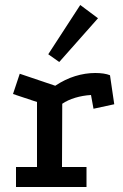

<svg xmlns="http://www.w3.org/2000/svg" viewBox="-20 -748 492 768"><path d="M201 -405Q240 -431 280.5 -443.5Q321 -456 361 -456Q398 -456 420 -447L437 -331L354 -313L344 -368Q311 -366 281 -357Q251 -348 229 -333L228 -80H326V0H44V-80H128V-340L32 -372L59 -453ZM301 -728 372 -675 217 -500 173 -531Z"/></svg>

Font: Podkova SemiBold
Style: Regular
Weight: 600
Designer: Ilya Yudin
Foundry: Cyreal (www.cyreal.org)
Version: Version 2.103